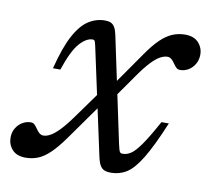

<svg xmlns="http://www.w3.org/2000/svg" viewBox="-88 -501 632 575"><g transform="rotate(10 228.0 -213.0)"><path d="M248 -205 222.5 -189.5 137 -69Q115.5 -39 97.5 -21.8Q79.5 -4.5 61.8 2.8Q44 10 24 10Q-3 10 -16.8 -5.2Q-30.5 -20.5 -30.5 -41.5Q-30.5 -58 -23 -70.5Q-15.5 -83 -3.5 -90Q8.5 -97 21.5 -97Q28.5 -97 33.2 -92.5Q38 -88 43.5 -79.5Q49 -71.5 54 -68Q59 -64.5 65 -64.5Q74.5 -64.5 86 -70.8Q97.5 -77 113.2 -93.2Q129 -109.5 150 -139L212.5 -226L238 -241.5L318.5 -357Q339 -386.5 357 -403.8Q375 -421 393 -428.5Q411 -436 431.5 -436Q458 -436 472 -420.8Q486 -405.5 486 -384.5Q486 -368.5 478.5 -355.8Q471 -343 459.2 -336Q447.5 -329 434 -329Q428 -329 423.8 -332.2Q419.5 -335.5 413 -345Q406.5 -354.5 401.5 -358Q396.5 -361.5 390.5 -361.5Q380.5 -361.5 368.8 -355.2Q357 -349 341.5 -332.8Q326 -316.5 305.5 -287ZM429 -165.5Q398.5 -92.5 375.5 -54.8Q352.5 -17 331 -3.5Q309.5 10 283 10Q272 10 264.2 7Q256.5 4 251.2 -4Q246 -12 242.5 -26.5L171.5 -355.5Q169 -367 167.2 -370.2Q165.5 -373.5 160.5 -373.5Q142 -373.5 121.5 -350.8Q101 -328 81 -268H58.5Q75 -333.5 94.8 -370Q114.5 -406.5 137.8 -421.2Q161 -436 187.5 -436Q198 -436 205.2 -432.8Q212.5 -429.5 217.2 -421.5Q222 -413.5 225 -399L293 -78Q297 -60 299.5 -56Q302 -52 308.5 -52Q321 -52 333.2 -60Q345.5 -68 362.8 -92.5Q380 -117 406.5 -165.5Z"/></g></svg>

Font: Newsreader Text
Style: Italic
Weight: 400
Italic angle: -17°
Designer: Hugues Gentile
Foundry: Production Type
Version: Version 1.001